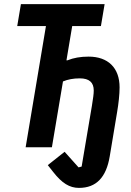

<svg xmlns="http://www.w3.org/2000/svg" viewBox="-20 -718 640 936"><path d="M365 198C450 198 498 146 515 44L551 -172C558 -213 563 -258 563 -292C563 -388 506 -442 412 -442C372 -442 339 -436 309 -424H304L332 -591H472L490 -698H82L64 -591H204L105 0H233L287 -321C311 -331 338 -336 369 -336C415 -336 437 -316 437 -277C437 -260 434 -239 428 -202L378 94L363 98L295 22L213 87L239 120C282 175 319 198 365 198Z"/></svg>

Font: IBM Plex Mono SmBld
Style: Italic
Weight: 600
Italic angle: -9.5°
Monospace: yes
Designer: Mike Abbink, Paul van der Laan, Pieter van Rosmalen
Foundry: Bold Monday
Version: Version 2.004